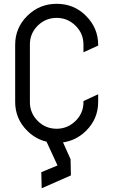

<svg xmlns="http://www.w3.org/2000/svg" viewBox="-20 -758 602 1019"><path d="M501 -257.8V-217.3Q501 -127 436.5 -63.5Q384.3 -12.2 314.5 -2.4L354.5 86.9L356.4 172.9L201.2 241.2L199.2 155.8L285.2 120.1L227.5 -4.9L228 -5.9Q169.9 -19 125 -63.5Q60.5 -127.4 60.5 -217.3V-520.5Q60.5 -610.4 125 -674.1Q189.5 -737.8 280.8 -737.8Q373 -737.8 436.5 -673.8Q501 -608.9 501 -520.5V-516.1L422.9 -480.5V-522Q422.9 -580.1 380.9 -621.6Q338.9 -663.1 280.8 -663.1Q221.7 -663.1 180.2 -621.8Q138.7 -580.6 138.7 -522V-215.8Q138.7 -157.7 180.2 -116.2Q221.7 -74.7 280.8 -74.7Q338.4 -74.7 380.9 -116.2Q422.9 -157.2 422.9 -215.8V-221.7Z"/></svg>

Font: NovaMono
Style: Regular
Weight: 400
Monospace: yes
Version: Version 1.2